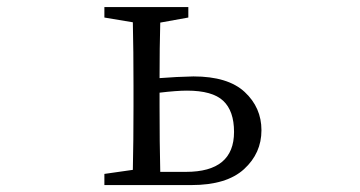

<svg xmlns="http://www.w3.org/2000/svg" viewBox="-20 -534 1040 554"><path d="M281.2 0V-32.2L363.3 -43.9Q365.2 -127.9 365.2 -227.5V-286.1Q365.2 -387.7 363.3 -469.7L281.2 -483.4V-513.7H523.4V-483.4L442.4 -468.8Q440.4 -398.4 440.4 -308.6Q490.2 -312.5 538.1 -313.5Q637.7 -313.5 686 -268.6Q734.4 -223.6 734.4 -158.2Q734.4 -91.8 684.1 -45.9Q633.8 0 532.2 0ZM440.4 -227.5Q440.4 -121.1 442.4 -38.1H516.6Q655.3 -38.1 655.3 -153.3Q655.3 -213.9 624 -243.2Q592.8 -272.5 519.5 -272.5Q490.2 -272.5 440.4 -266.6Z"/></svg>

Font: GenEi Koburi Mincho v6
Style: Regular
Weight: 400
Designer: o_tamon (Modified)
Foundry: o_tamon / Adobe Systems Incorporated
Version: Version 6.1